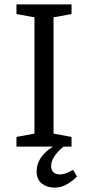

<svg xmlns="http://www.w3.org/2000/svg" viewBox="-20 -668 402 875"><path d="M55 0V-44L137 -59V-589L55 -604V-648H306V-604L224 -589V-59L306 -44V0ZM228 187Q194 187 170.5 168.5Q147 150 147 113Q147 81 163 56Q179 31 203 13Q227 -5 251 -16H291Q275 -5 256.5 11.5Q238 28 225.5 48.5Q213 69 213 89Q213 107 223.5 117Q234 127 252 127Q267 127 283 120.5Q299 114 313 106L331 136Q317 152 289 169.5Q261 187 228 187Z"/></svg>

Font: Faustina Light
Style: Regular
Weight: 400
Version: Version 1.200